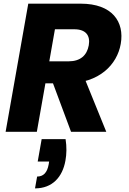

<svg xmlns="http://www.w3.org/2000/svg" viewBox="-20 -722 708 1052"><path d="M208.3 40.2 186.6 163.1H249.2L246.7 178.8C238.6 224.2 217.5 245.4 183.4 245.4L171.8 310.2C266.9 310.2 322.5 248.1 338.5 158.2C345.1 122.3 346 82.5 339.3 40.2ZM466.4 -473.8C456.5 -418.6 420.2 -386 356 -386H250.1L281 -561.6H386.9C451.1 -561.6 475.7 -526.8 466.4 -473.8ZM134.9 -701.9 10.8 0H181.9L228.8 -265.3H345.3C524.7 -265.3 621.9 -369 641.5 -481.2C663.1 -603.2 594.3 -701.9 422.5 -701.9ZM255.8 -304.4 369.2 0H562.3L438.7 -304.4Z"/></svg>

Font: Poppins Devanagari Thin
Style: Italic
Weight: 100
Italic angle: -10°
Designer: Ninad Kale (Devanagari), Jonny Pinhorn (Latin)
Foundry: Indian Type Foundry
Version: 4.005